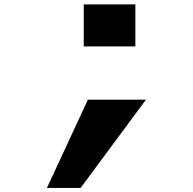

<svg xmlns="http://www.w3.org/2000/svg" viewBox="-20 -665 905 901"><path d="M373 -447.3H615.2V-644.5H373ZM392.6 -197.3 200.2 216.8H358.4L665 -197.3Z"/></svg>

Font: OCR-B
Style: Regular
Weight: 400
Version: 1.1